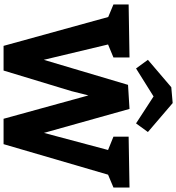

<svg xmlns="http://www.w3.org/2000/svg" viewBox="24 -1011 987 1075"><g transform="rotate(90 517.5 -473.5)"><path d="M4.9 -700.2 301.8 -705.1V-615.2L229 -585L314.9 -225.1L455.1 -696.8L589.8 -705.1L724.1 -226.1L819.8 -585L745.1 -615.2V-700.2L1029.8 -705.1V-615.2L958 -585L787.1 0H645L514.2 -475.1L490.2 -379.9L375 0H236.8L75.2 -585.9L4.9 -615.2ZM468.3 -939 557.1 -946.8 719.2 -808.1 670.9 -741.7 520 -839.8 363.3 -741.7 314.9 -808.1Z"/></g></svg>

Font: Kadwa
Style: Bold
Weight: 700
Designer: Sol Matas
Foundry: Sol Matas
Version: Version 1.001;PS 001.000;hotconv 1.0.70;makeotf.lib2.5.58329